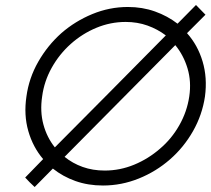

<svg xmlns="http://www.w3.org/2000/svg" viewBox="-20 -736 845 770"><path d="M86 -349Q96 -423 133.5 -488.5Q171 -554 226 -603Q281 -651 350 -679.5Q419 -708 493 -708Q551 -708 601.5 -690Q652 -672 692 -641L766 -716L804 -677Q785 -658 767 -640Q749 -622 730 -603Q773 -555 792.5 -489.5Q812 -424 802 -349Q791 -275 754 -210Q717 -145 662 -97Q606 -48 536.5 -20Q467 8 393 8Q333 8 282.5 -10Q232 -28 192 -60Q174 -42 155.5 -23Q137 -4 119 14Q109 5 99.5 -4.5Q90 -14 81 -24Q99 -42 117 -61Q135 -80 153 -98Q112 -146 93.5 -210.5Q75 -275 86 -349ZM400 -52Q461 -52 518 -75.5Q575 -99 622 -140Q668 -179 699 -233.5Q730 -288 739 -349Q748 -409 732 -462Q716 -515 683 -555Q571 -442 461 -331Q351 -220 239 -107Q271 -81 311.5 -66.5Q352 -52 400 -52ZM149 -349Q140 -289 154 -237Q168 -185 200 -145Q337 -283 423 -369.5Q509 -456 645 -594Q612 -619 571.5 -633.5Q531 -648 484 -648Q423 -648 366.5 -624.5Q310 -601 264 -560Q218 -519 187.5 -464.5Q157 -410 149 -349Z"/></svg>

Font: Josefin Slab SemiBold
Style: Italic
Weight: 600
Italic angle: -12°
Designer: Santiago Orozco
Foundry: Typemade
Version: Version 2.000